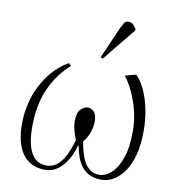

<svg xmlns="http://www.w3.org/2000/svg" viewBox="-86 -849 868 940"><g transform="rotate(10 348.0 -378.5)"><path d="M199 14Q151 14 117.5 -10Q84 -34 67 -78.5Q50 -123 50 -185Q50 -249 65.5 -304Q81 -359 107 -402Q133 -445 164 -475Q195 -505 226 -521L237 -509Q207 -482 182.5 -449.5Q158 -417 140 -377.5Q122 -338 112 -290Q102 -242 102 -183Q102 -124 113.5 -85.5Q125 -47 147 -27.5Q169 -8 201 -8Q230 -8 250 -22Q270 -36 284 -58.5Q298 -81 307.5 -106.5Q317 -132 324 -155Q311 -189 306.5 -209.5Q302 -230 302 -245Q302 -287 319 -305Q336 -323 355 -323Q371 -323 385 -309Q399 -295 399 -259Q399 -238 390.5 -210.5Q382 -183 360 -155Q367 -113 379 -80Q391 -47 412.5 -27.5Q434 -8 464 -8Q496 -8 524.5 -33.5Q553 -59 572 -111.5Q591 -164 591 -247Q591 -296 579.5 -344Q568 -392 548.5 -434.5Q529 -477 505 -508L556 -522L564 -518Q588 -492 605.5 -452Q623 -412 633 -362Q643 -312 643 -257Q643 -187 629 -136Q615 -85 591 -51.5Q567 -18 538.5 -2Q510 14 481 14Q446 14 421 2Q396 -10 380.5 -30.5Q365 -51 356 -77Q347 -103 342 -131H339Q333 -107 321.5 -82Q310 -57 292.5 -35Q275 -13 252 0.5Q229 14 199 14ZM384 -571 373 -577 442 -734Q452 -753 457.5 -762Q463 -771 479 -771Q491 -771 499.5 -763.5Q508 -756 517 -742V-735Z"/></g></svg>

Font: Literata 60pt ExtraLight
Style: Italic
Weight: 250
Italic angle: -2°
Designer: Latin by Veronika Burian and Jose Scaglione. Greek by Irene Vlachou. Cyrillic by Vera Evstafieva
Foundry: TypeTogether
Version: Version 3.103;gftools[0.9.29]